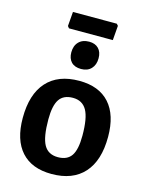

<svg xmlns="http://www.w3.org/2000/svg" viewBox="-121 -872 735 956"><g transform="rotate(15 247.0 -393.5)"><path d="M360 -797 368 -788 362 -713H136L128 -723L134 -797ZM251 -675Q282 -675 299.5 -657Q317 -639 317 -607Q317 -573 298 -553Q279 -533 246 -533Q213 -533 195.5 -551Q178 -569 178 -601Q178 -635 197.5 -655Q217 -675 251 -675ZM254 -474Q356 -474 410 -414Q464 -354 464 -241Q464 -119 406 -54.5Q348 10 239 10Q137 10 83 -50Q29 -110 29 -223Q29 -345 87 -409.5Q145 -474 254 -474ZM245 -384Q197 -384 175.5 -352Q154 -320 154 -249Q154 -157 176 -118Q198 -79 248 -79Q296 -79 317.5 -110.5Q339 -142 339 -214Q339 -305 316.5 -344.5Q294 -384 245 -384Z"/></g></svg>

Font: Alegreya Sans
Style: Bold
Weight: 700
Designer: Juan Pablo del Peral
Foundry: Huerta Tipografica
Version: Version 2.007